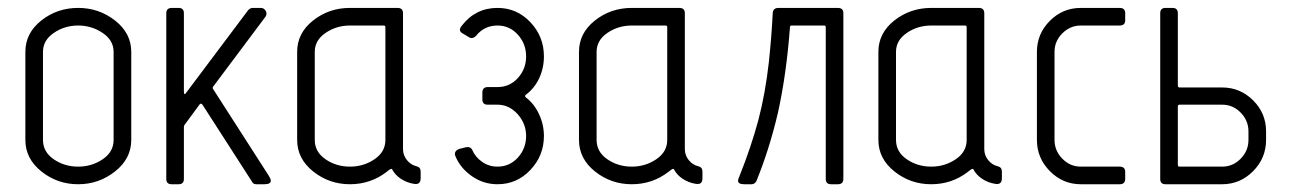

<svg xmlns="http://www.w3.org/2000/svg" viewBox="-20 -475 3329 495"><path d="M181.6 -454.6Q235.4 -454.6 276.9 -421.9Q318.4 -389.2 318.4 -341.3V-114.3Q318.4 -65.9 276.6 -33Q234.9 0 181.6 0Q127.9 0 86.7 -33Q45.4 -65.9 45.4 -114.3V-341.3Q45.4 -389.6 86.4 -422.1Q127.4 -454.6 181.6 -454.6ZM181.6 -45.4Q216.8 -45.4 244.9 -64.5Q272.9 -83.5 272.9 -114.3V-341.3Q272.9 -371.1 244.6 -390.1Q216.3 -409.2 181.6 -409.2Q146.5 -409.2 118.7 -390.1Q90.8 -371.1 90.8 -341.3V-114.3Q90.8 -83.5 118.4 -64.5Q146 -45.4 181.6 -45.4Z M454.1 -440.9V-239.7Q454.1 -226.1 461.4 -237.8L620.1 -449.2Q625.5 -454.6 631.8 -454.6H652.8Q660.2 -454.6 664.8 -447.3Q669.4 -439.9 664.6 -432.1L531.2 -253.9Q525.9 -248.5 530.3 -244.1L672.9 -22Q678.2 -13.7 678.2 -9.3Q678.2 0 661.6 0H641.1Q632.8 0 629.9 -6.3L502 -205.1Q497.1 -210.4 494.1 -205.1L457.5 -155.3Q454.1 -151.9 454.1 -147V-13.7Q454.1 0 440.4 0H422.4Q408.7 0 408.7 -13.7V-440.9Q408.7 -454.6 423.3 -454.6H440.4Q454.1 -454.6 454.1 -440.9Z M746.1 -341.3Q746.1 -389.6 787.1 -422.1Q828.1 -454.6 882.3 -454.6H1004.9Q1019 -454.6 1019 -440.9V-90.8Q1019 -74.7 1029.1 -62.3Q1039.1 -49.8 1053.7 -46.4Q1064.5 -43.9 1064.5 -32.7V-15.6Q1064.5 2 1047.4 -1Q1028.8 -3.9 1013.7 -13.9Q998.5 -23.9 991.2 -38.1Q990.7 -39.6 989.3 -39.6Q987.8 -39.6 985.8 -38.6Q983.9 -37.6 982.4 -36.4Q981 -35.2 979 -33.7Q977.1 -32.2 976.6 -31.7Q935.1 0 882.3 0Q828.6 0 787.4 -33Q746.1 -65.9 746.1 -114.3ZM882.3 -45.4Q917.5 -45.4 945.6 -64.5Q973.6 -83.5 973.6 -114.3V-404.8Q973.6 -409.2 969.2 -409.2H882.3Q847.2 -409.2 819.3 -390.1Q791.5 -371.1 791.5 -341.3V-114.3Q791.5 -83.5 819.1 -64.5Q846.7 -45.4 882.3 -45.4Z M1262.7 -409.2Q1228.5 -409.2 1207.5 -382.8Q1197.8 -373 1188.5 -379.4L1173.8 -388.2Q1159.2 -395.5 1170.9 -409.2Q1206.1 -454.6 1262.7 -454.6Q1312.5 -454.6 1347.4 -417.7Q1382.3 -380.9 1382.3 -329.6Q1382.3 -299.3 1369.9 -272.9Q1357.4 -246.6 1335.4 -230.5Q1332 -227.5 1335.4 -224.1Q1356.9 -208 1369.6 -180.9Q1382.3 -153.8 1382.3 -124.5Q1382.3 -73.7 1347.4 -36.9Q1312.5 0 1262.7 0Q1226.6 0 1197 -20.5Q1167.5 -41 1154.8 -70.8Q1152.8 -74.7 1152.8 -78.6Q1152.8 -86.4 1163.1 -90.8L1180.2 -95.2Q1192.4 -98.1 1197.3 -88.9Q1205.1 -70.3 1222.7 -57.9Q1240.2 -45.4 1262.7 -45.4Q1293.9 -45.4 1315.2 -68.8Q1336.4 -92.3 1336.4 -124.5Q1336.4 -156.2 1314.5 -180.7Q1292.5 -205.1 1262.7 -205.1H1237.3Q1223.6 -205.1 1223.6 -218.8V-235.8Q1223.6 -250.5 1237.3 -250.5H1262.7Q1293.9 -250.5 1315.2 -273.9Q1336.4 -297.4 1336.4 -329.6Q1336.4 -361.8 1315.2 -385.5Q1293.9 -409.2 1262.7 -409.2Z M1472.7 -341.3Q1472.7 -389.6 1513.7 -422.1Q1554.7 -454.6 1608.9 -454.6H1731.4Q1745.6 -454.6 1745.6 -440.9V-90.8Q1745.6 -74.7 1755.6 -62.3Q1765.6 -49.8 1780.3 -46.4Q1791 -43.9 1791 -32.7V-15.6Q1791 2 1773.9 -1Q1755.4 -3.9 1740.2 -13.9Q1725.1 -23.9 1717.8 -38.1Q1717.3 -39.6 1715.8 -39.6Q1714.4 -39.6 1712.4 -38.6Q1710.4 -37.6 1709 -36.4Q1707.5 -35.2 1705.6 -33.7Q1703.6 -32.2 1703.1 -31.7Q1661.6 0 1608.9 0Q1555.2 0 1513.9 -33Q1472.7 -65.9 1472.7 -114.3ZM1608.9 -45.4Q1644 -45.4 1672.1 -64.5Q1700.2 -83.5 1700.2 -114.3V-404.8Q1700.2 -409.2 1695.8 -409.2H1608.9Q1573.7 -409.2 1545.9 -390.1Q1518.1 -371.1 1518.1 -341.3V-114.3Q1518.1 -83.5 1545.7 -64.5Q1573.2 -45.4 1608.9 -45.4Z M2108.9 -13.7V-404.8Q2108.9 -409.2 2104.5 -409.2H2021Q2016.6 -409.2 2016.6 -404.8Q2007.8 -285.2 1985.8 -185.1Q1963.9 -91.3 1930.2 -8.3Q1925.8 0 1917.5 0H1898.4Q1882.8 0 1882.8 -9.3Q1882.8 -13.2 1885.7 -19Q1917 -97.2 1935.1 -165.3Q1953.1 -233.4 1962.4 -316.4Q1969.2 -381.3 1972.2 -440.9Q1972.7 -454.6 1987.3 -454.6H2140.1Q2154.3 -454.6 2154.3 -440.9V-13.7Q2154.3 0 2140.1 0H2122.6Q2108.9 0 2108.9 -13.7Z M2244.6 -341.3Q2244.6 -389.6 2285.6 -422.1Q2326.7 -454.6 2380.9 -454.6H2503.4Q2517.6 -454.6 2517.6 -440.9V-90.8Q2517.6 -74.7 2527.6 -62.3Q2537.6 -49.8 2552.2 -46.4Q2563 -43.9 2563 -32.7V-15.6Q2563 2 2545.9 -1Q2527.3 -3.9 2512.2 -13.9Q2497.1 -23.9 2489.7 -38.1Q2489.3 -39.6 2487.8 -39.6Q2486.3 -39.6 2484.4 -38.6Q2482.4 -37.6 2481 -36.4Q2479.5 -35.2 2477.5 -33.7Q2475.6 -32.2 2475.1 -31.7Q2433.6 0 2380.9 0Q2327.1 0 2285.9 -33Q2244.6 -65.9 2244.6 -114.3ZM2380.9 -45.4Q2416 -45.4 2444.1 -64.5Q2472.2 -83.5 2472.2 -114.3V-404.8Q2472.2 -409.2 2467.8 -409.2H2380.9Q2345.7 -409.2 2317.9 -390.1Q2290 -371.1 2290 -341.3V-114.3Q2290 -83.5 2317.6 -64.5Q2345.2 -45.4 2380.9 -45.4Z M2653.3 -341.3Q2653.3 -387.7 2686.5 -421.1Q2719.7 -454.6 2766.6 -454.6H2866.7Q2880.9 -454.6 2880.9 -440.9V-422.9Q2880.9 -409.2 2866.7 -409.2H2766.6Q2739.3 -409.2 2719 -389.2Q2698.7 -369.1 2698.7 -341.3V-114.3Q2698.7 -86.4 2718.8 -65.9Q2738.8 -45.4 2766.6 -45.4H2866.7Q2880.9 -45.4 2880.9 -31.7V-13.7Q2880.9 0 2866.7 0H2766.6Q2720.2 0 2686.8 -33.7Q2653.3 -67.4 2653.3 -114.3Z M3244.1 -114.3Q3244.1 -67.4 3210.7 -33.7Q3177.2 0 3130.9 0H2984.9Q2971.2 0 2971.2 -13.7V-440.9Q2971.2 -454.6 2984.9 -454.6H3002.9Q3016.6 -454.6 3016.6 -440.9V-254.9Q3016.6 -249.5 3021 -249.5H3130.9Q3177.2 -249.5 3210.7 -216.3Q3244.1 -183.1 3244.1 -136.2ZM3198.7 -136.2Q3198.7 -164.1 3178.7 -184.6Q3158.7 -205.1 3130.9 -205.1H3021Q3016.6 -205.1 3016.6 -200.7V-49.8Q3016.6 -45.4 3021 -45.4H3130.9Q3158.7 -45.4 3178.7 -65.9Q3198.7 -86.4 3198.7 -114.3Z"/></svg>

Font: GOSTRUS
Style: type A
Weight: 200
Designer: Юрий и Татьяна Кривогуз
Version: Version 01.0